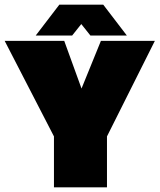

<svg xmlns="http://www.w3.org/2000/svg" viewBox="-28 -802 683 822"><path d="M404 -627H635L430 -218V0H203V-218L-8 -627H247L321 -423ZM515 -650H359L320 -699L281 -650H125L226 -782H414Z"/></svg>

Font: Blinker Black
Style: Regular
Weight: 900
Designer: Juergen Huber
Foundry: supertype
Version: Version 1.017;hotconv 1.0.117;makeotfexe 2.5.65602